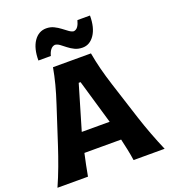

<svg xmlns="http://www.w3.org/2000/svg" viewBox="-184 -1205 1188 1339"><g transform="rotate(-20 409.5 -536.0)"><path d="M9.3 0Q38.1 -64.5 64.5 -135.5Q90.8 -206.5 111.8 -271L201.2 -545.9Q225.6 -620.1 241.2 -680.2Q256.8 -740.2 267.6 -800.8H549.3Q560.5 -737.8 575.7 -678.2Q590.8 -618.7 614.3 -545.4L702.6 -270.5Q724.1 -204.1 750.5 -134Q776.9 -64 804.7 0H574.2Q568.4 -40 559.8 -81.8Q551.3 -123.5 541.5 -164.1H269Q259.8 -122.6 251.2 -80.8Q242.7 -39.1 235.8 0ZM508.8 -308.1 412.6 -637.2H398.9L301.8 -308.1ZM509.8 -858.4Q477.5 -858.4 452.1 -870.6Q426.8 -882.8 406.2 -899.2Q385.7 -915.5 368.2 -928.5Q350.6 -941.4 333.5 -942.9Q314 -940.9 300.5 -923.8Q287.1 -906.7 280.3 -879.4H188Q188 -969.2 223.1 -1020.5Q258.3 -1071.8 314.9 -1071.8Q345.7 -1071.8 371.1 -1059.3Q396.5 -1046.9 417.7 -1030.5Q439 -1014.2 457 -1001.2Q475.1 -988.3 490.2 -986.8Q509.3 -989.3 521 -1006.1Q532.7 -1022.9 540 -1051.3H633.3Q633.3 -961.4 598.4 -909.9Q563.5 -858.4 509.8 -858.4Z"/></g></svg>

Font: Pinar DS2-Bold
Style: Regular
Weight: 700
Designer: Amin Abedi
Version: Version 2.000